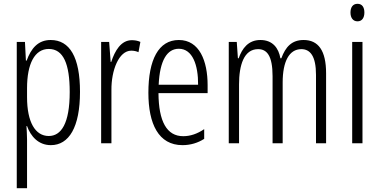

<svg xmlns="http://www.w3.org/2000/svg" viewBox="-20 -752 1992 1008"><path d="M246 -542C179 -542 143 -497 120 -434H116L111 -532H68V236H122V-19C122 -45 120 -70 119 -90H122C141 -37 181 10 247 10C342 10 400 -84 400 -270C400 -452 346 -542 246 -542ZM236 -495C313 -495 346 -416 346 -269C346 -103 301 -38 236 -38C165 -38 122 -111 122 -242V-289C122 -417 162 -495 236 -495Z M672 -541C615 -541 583 -485 564 -427H561L553 -532H511V0H565V-279C564 -383 604 -486 669 -486C683 -486 697 -483 707 -478L717 -532C702 -539 686 -541 672 -541Z M919 -542C812 -542 759 -438 759 -265C759 -102 812 10 938 10C981 10 1019 -2 1052 -23V-74C1015 -49 979 -37 942 -37C855 -37 813 -115 812 -263H1070V-305C1070 -432 1027 -542 919 -542ZM919 -496C991 -496 1021 -410 1020 -307H813C819 -435 857 -496 919 -496Z M1574 -542C1512 -542 1479 -506 1457 -446H1452C1443 -499 1412 -542 1347 -542C1283 -542 1251 -497 1233 -446H1229L1223 -532H1181V0H1235V-309C1235 -409 1260 -494 1335 -494C1381 -494 1411 -460 1411 -352V0H1464V-319C1464 -429 1498 -494 1562 -494C1609 -494 1639 -457 1639 -359V0H1692V-367C1692 -487 1651 -542 1574 -542Z M1857 -732C1832 -732 1820 -713 1820 -686C1820 -659 1833 -640 1857 -640C1880 -640 1893 -658 1893 -686C1893 -713 1882 -732 1857 -732ZM1883 -532H1829V0H1883Z"/></svg>

Font: Noto Sans Arabic ExtCond Light
Style: Regular
Weight: 300
Width: 2
Designer: Monotype Design Team, Nadine Chahine, Nizar Qandah and Khaled Hosny
Foundry: Monotype Imaging Inc.
Version: Version 2.012